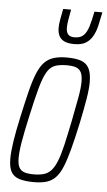

<svg xmlns="http://www.w3.org/2000/svg" viewBox="-53 -752 445 795"><g transform="rotate(5 170.0 -354.5)"><path d="M118 8Q81 8 57.5 0.5Q34 -7 23.5 -26Q13 -45 13 -80Q13 -109 19.5 -152Q26 -195 39 -254Q53 -319 64.5 -365Q76 -411 88.5 -441Q101 -471 117 -487.5Q133 -504 155.5 -511Q178 -518 209 -518Q247 -518 269.5 -510Q292 -502 302.5 -481.5Q313 -461 313 -424Q313 -396 306 -354Q299 -312 287 -254Q273 -189 261 -143.5Q249 -98 237 -68.5Q225 -39 209 -22Q193 -5 171 1.5Q149 8 118 8ZM114 -24Q139 -24 156.5 -29Q174 -34 187 -48Q200 -62 210.5 -88Q221 -114 230.5 -154.5Q240 -195 252 -254Q264 -315 271.5 -356Q279 -397 279 -423Q279 -449 272 -462.5Q265 -476 250.5 -481Q236 -486 213 -486Q182 -486 162.5 -478.5Q143 -471 129.5 -447.5Q116 -424 103.5 -378Q91 -332 74 -254Q61 -195 54 -154Q47 -113 47 -86Q47 -61 54 -47.5Q61 -34 76 -29Q91 -24 114 -24ZM236 -576Q209 -576 193.5 -583.5Q178 -591 171.5 -605Q165 -619 165 -637Q165 -654 169 -674.5Q173 -695 177 -717H210Q206 -695 202.5 -675.5Q199 -656 199 -642Q199 -623 207 -613.5Q215 -604 234 -604Q258 -604 271 -616.5Q284 -629 292 -654.5Q300 -680 307 -717H340Q334 -686 328 -660.5Q322 -635 311 -616Q300 -597 282.5 -586.5Q265 -576 236 -576Z"/></g></svg>

Font: Saira UltraCondensed Thin
Style: Italic
Weight: 250
Width: 1
Italic angle: -12°
Designer: Hector Gatti with collaboration of the Omnibus-Type team
Foundry: Omnibus-Type
Version: Version 1.101